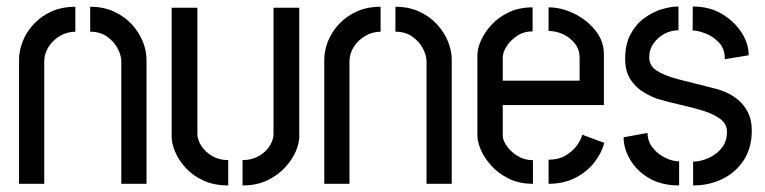

<svg xmlns="http://www.w3.org/2000/svg" viewBox="-20 -560 2331 585"><path d="M38 -377.8Q38 -406 49.5 -434.7Q61 -463.4 83.2 -487.1Q105.4 -510.8 137.2 -525.1Q169 -539.4 209.6 -539.4V-463.4Q185 -463.4 163.4 -450.9Q141.8 -438.4 128.3 -417.7Q114.8 -397 114.8 -372.4V0H38ZM349.6 -372.4Q349.6 -391 338.7 -412Q327.8 -433 306.6 -448.2Q285.4 -463.4 254.8 -463.4V-539.4Q295.4 -539.4 327.2 -524.8Q359 -510.2 381.2 -486.2Q403.4 -462.2 414.9 -433.8Q426.4 -405.4 426.4 -377.8V0H349.6Z M719 5V-72.2Q747.8 -72.2 769.1 -84.8Q790.4 -97.4 801.9 -115.7Q813.4 -134.1 813.4 -152V-536.4H891.8V-142.7Q891.8 -123.9 881.2 -98.9Q870.6 -73.8 848.8 -50Q827 -26.2 794.6 -10.6Q762.2 5 719 5ZM675.4 5Q632.2 5 599.5 -10.1Q566.8 -25.3 545.5 -48.7Q524.2 -72.2 513.6 -97.6Q503 -122.9 503 -142.6V-536.4H581.4V-152Q581.4 -134.8 593.2 -116.1Q605 -97.4 626.1 -84.8Q647.2 -72.2 675.4 -72.2Z M968 -377.8Q968 -406 979.5 -434.7Q991 -463.4 1013.2 -487.1Q1035.4 -510.8 1067.2 -525.1Q1099 -539.4 1139.6 -539.4V-463.4Q1115 -463.4 1093.4 -450.9Q1071.8 -438.4 1058.3 -417.7Q1044.8 -397 1044.8 -372.4V0H968ZM1279.6 -372.4Q1279.6 -391 1268.7 -412Q1257.8 -433 1236.6 -448.2Q1215.4 -463.4 1184.8 -463.4V-539.4Q1225.4 -539.4 1257.2 -524.8Q1289 -510.2 1311.2 -486.2Q1333.4 -462.2 1344.9 -433.8Q1356.4 -405.4 1356.4 -377.8V0H1279.6Z M1603.8 0Q1562.2 0 1530.5 -15.6Q1498.8 -31.2 1477.4 -54.7Q1456 -78.2 1445.3 -103Q1434.6 -127.8 1434.6 -146.6V-393Q1434.6 -411.8 1445.3 -436.3Q1456 -460.8 1477.3 -484.1Q1498.6 -507.4 1530.1 -522.5Q1561.6 -537.6 1602.8 -537.6V-464.4Q1576 -464.4 1555.7 -450.9Q1535.4 -437.4 1523.6 -418.9Q1511.8 -400.4 1511.8 -384.6V-314.2H1746V-384.2Q1746 -408.6 1732 -426.8Q1718 -445 1696.4 -455.3Q1674.8 -465.6 1651.4 -465.6V-537.6Q1690.6 -537.6 1729.3 -518.6Q1768 -499.6 1794 -467.4Q1820 -435.2 1820 -394V-239.8H1511.8V-146.6Q1511.8 -133 1523.6 -115.6Q1535.4 -98.2 1556.3 -85.1Q1577.2 -72 1603.8 -72ZM1651.4 0V-73.4Q1681.4 -73.4 1702.6 -85.8Q1723.8 -98.2 1736.9 -115.7Q1750 -133.2 1754 -149.6L1821 -124.8Q1812.8 -92.8 1790 -64.1Q1767.2 -35.4 1732.1 -17.7Q1697 0 1651.4 0Z M2091.8 5V-67.6Q2112.8 -67.6 2137 -77.7Q2161.2 -87.8 2178.1 -108Q2195 -128.2 2195 -158.2Q2195 -181.8 2175.2 -197Q2155.4 -212.2 2123.5 -222.2Q2091.6 -232.2 2054.1 -240.5Q2016.6 -248.8 1981.8 -259.2Q1964 -265.6 1941.3 -278.9Q1918.6 -292.2 1901.7 -316.8Q1884.8 -341.4 1884.8 -381.4Q1884.8 -425.4 1901.2 -455.8Q1917.6 -486.2 1943.2 -504.9Q1968.8 -523.6 1996.6 -531.9Q2024.4 -540.2 2047.2 -540.2V-467.8Q2024.2 -467.8 2003.8 -456.6Q1983.4 -445.4 1970.7 -426.9Q1958 -408.4 1958 -385.4Q1958 -360.2 1980.6 -345Q2003.2 -329.8 2048 -318.1Q2092.8 -306.4 2159 -290Q2174.2 -286.6 2193.1 -278.3Q2212 -270 2229.8 -255Q2247.6 -240 2259.1 -217.1Q2270.6 -194.2 2270.6 -161.8Q2270.6 -110.2 2246.6 -72.7Q2222.6 -35.2 2182 -15.1Q2141.4 5 2091.8 5ZM2049.2 5Q1994.8 5 1957.1 -17.5Q1919.4 -40 1899.7 -74Q1880 -108 1880 -141.6L1953 -155Q1953 -129.8 1968.4 -110.2Q1983.8 -90.6 2006.1 -79.6Q2028.4 -68.6 2049.2 -68.2ZM2188.6 -379.6Q2188.6 -411.8 2170.1 -430.9Q2151.6 -450 2128.3 -458.6Q2105 -467.2 2090.4 -467.2L2090.8 -540.2Q2141.8 -540.2 2179.9 -517.4Q2218 -494.6 2239.6 -460.7Q2261.2 -426.8 2261.2 -391.6Z"/></svg>

Font: Stick No Bills ExtraLight
Style: Regular
Weight: 200
Designer: Kosala Senevirathne, Siva Puranthara, Lasantha Premarathna, Tharique Azeez
Foundry: mooniak
Version: Version 2.000